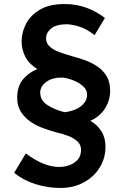

<svg xmlns="http://www.w3.org/2000/svg" viewBox="-20 -753 615 950"><path d="M502 -27Q502 29 473.5 75.5Q445 122 394.5 149.5Q344 177 279 177Q216 177 155.5 158Q95 139 50 102L108 6Q196 73 272 73Q317 73 349 51Q381 29 381 -11Q381 -37 363 -53.5Q345 -70 316.5 -81Q288 -92 255 -99Q223 -108 189.5 -120.5Q156 -133 128 -153Q100 -173 82.5 -201.5Q65 -230 65 -270Q65 -326 94.5 -361Q124 -396 165 -411Q123 -437 105 -472.5Q87 -508 87 -549Q87 -593 109 -635.5Q131 -678 178 -705.5Q225 -733 300 -733Q359 -733 409.5 -714Q460 -695 499 -664L448 -579Q411 -608 378 -619.5Q345 -631 312 -633Q258 -633 233 -612Q208 -591 208 -564Q208 -539 226 -522.5Q244 -506 274 -495Q304 -484 340 -474Q371 -466 403.5 -454Q436 -442 463.5 -423Q491 -404 508 -375Q525 -346 525 -303Q525 -257 500 -217Q475 -177 427 -155Q461 -136 481.5 -104Q502 -72 502 -27ZM411 -282Q412 -306 393.5 -324Q375 -342 347.5 -353.5Q320 -365 293 -369Q243 -371 212 -350Q181 -329 179 -298Q178 -257 214 -233.5Q250 -210 299 -198Q324 -200 349.5 -210Q375 -220 392.5 -238.5Q410 -257 411 -282Z"/></svg>

Font: Synthetic SemiBold
Style: Regular
Weight: 600
Designer: Santiago Orozco
Foundry: Typemade
Version: Version 2.000; ttfautohint (v1.8.4.7-5d5b)